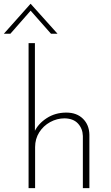

<svg xmlns="http://www.w3.org/2000/svg" viewBox="-58 -981 578 1001"><path d="M91 0V-756H124V-280L122 -295Q141 -336 185.5 -365Q230 -394 288 -394Q342 -394 374.5 -362Q407 -330 408 -279V0H374V-272Q373 -310 349 -336.5Q325 -363 279 -364Q239 -364 203.5 -344.5Q168 -325 146.5 -291Q125 -257 125 -214V0ZM208 -805 94 -934 111 -936 -4 -805H-38L101 -961H102L242 -805Z"/></svg>

Font: Josefin Sans ExtraLight
Style: Regular
Weight: 250
Designer: Santiago Orozco
Foundry: Typemade
Version: Version 2.000